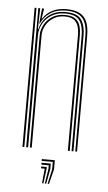

<svg xmlns="http://www.w3.org/2000/svg" viewBox="-54 -642 464 825"><g transform="rotate(5 178.0 -229.0)"><path d="M289.8 0V-497.5Q289.8 -522.2 285.2 -541.2Q280.8 -560.2 270.4 -573.2Q260 -586.2 242.1 -592.9Q224.2 -599.5 197.5 -599.5Q157.5 -599.5 130.2 -581.5Q103 -563.5 89.8 -533.8H87.8L94 -600H102V-593.2L96 -556.5H98Q115.8 -582.8 141.4 -594.4Q167 -606 198.2 -606Q221.2 -606 238.1 -601.4Q255 -596.8 266.4 -587.9Q277.8 -579 284.6 -565.9Q291.5 -552.8 294.5 -535.6Q297.5 -518.5 297.5 -497.5V0ZM62 0V-600H70V0ZM94 0V-484.5Q94 -507.2 105.8 -529.2Q117.5 -551.2 139.9 -565.9Q162.2 -580.5 194 -580.5Q214.8 -580.5 228.6 -575Q242.5 -569.5 250.6 -558.9Q258.8 -548.2 262.2 -532.9Q265.8 -517.5 265.8 -497.5V0H257.8V-497.5Q257.8 -522.2 252 -539.2Q246.2 -556.2 232.4 -565.1Q218.5 -574 193.5 -574Q166.5 -574 145.9 -561.1Q125.2 -548.2 113.6 -527.8Q102 -507.2 102 -484.5V0ZM78 0V-600H86L84 -510.2H86Q95 -547 123.4 -570.1Q151.8 -593.2 195.8 -593.2Q245.8 -593.2 263.8 -568.5Q281.8 -543.8 281.8 -497.5V0H273.8V-497.5Q273.8 -540.8 257.1 -563.8Q240.5 -586.8 195 -586.8Q160.5 -586.8 136.2 -571.6Q112 -556.5 99.2 -533Q86.5 -509.5 86.5 -484.5V0ZM183.5 148.5 197.5 85V53H149.5V45H205.5V85L189.5 148.5ZM159.5 148.5 165.5 85H149.5V77H173.5V85L165.5 148.5ZM171.5 148.5 181.5 85V69H149.5V61H189.5V85L177.5 148.5Z"/></g></svg>

Font: Big Shoulders Inline Text SC Thin
Style: Regular
Weight: 100
Designer: Patric King
Foundry: XO Type Co
Version: Version 2.002